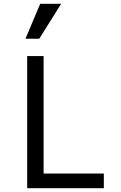

<svg xmlns="http://www.w3.org/2000/svg" viewBox="-20 -997 640 1017"><path d="M124 0H530V-78H211V-700H124ZM304 -977H193L115 -792H188Z"/></svg>

Font: CommitMono
Style: 400Regular
Weight: 400
Monospace: yes
Designer: Eigil Nikolajsen
Foundry: Eigil Nikolajsen
Version: Version 1.143